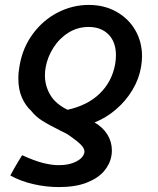

<svg xmlns="http://www.w3.org/2000/svg" viewBox="-20 -581 640 780"><path d="M557 -352.5Q557 -332 553 -309Q545 -260.5 518.2 -215.8Q491.5 -171 451.2 -136.5Q411 -102 364 -83.5Q398 -64 416.2 -34.5Q434.5 -5 434.5 30Q434.5 42.5 432.5 52.5Q426.5 86.5 402 115Q377.5 143.5 331.8 161.2Q286 179 219.5 179Q168 179 116.2 167.2Q64.5 155.5 22 132Q35.5 106 54.5 74.5L70 49.5Q119 72 154.5 81Q190 90 219 90Q261.5 90 290.2 75Q319 60 323 37.5Q324.5 22.5 307.5 5.8Q290.5 -11 252 -37L226 -50Q178.5 -73.5 151.2 -90.8Q124 -108 106 -131.5Q83 -152.5 68.8 -185.2Q54.5 -218 54.5 -262Q54.5 -287.5 59.5 -314Q72 -387.5 113.8 -443.8Q155.5 -500 215.2 -530.5Q275 -561 340.5 -561Q404 -561 453.2 -533.2Q502.5 -505.5 529.8 -458Q557 -410.5 557 -352.5ZM165.5 -307.5Q162.5 -292 162.5 -275Q162.5 -232.5 184 -195.8Q205.5 -159 254.5 -135Q336 -153 385.5 -201.2Q435 -249.5 448 -321Q451 -340 451 -356.5Q451 -410.5 420.8 -441Q390.5 -471.5 340 -471.5Q295 -471.5 258 -448.2Q221 -425 197 -387.2Q173 -349.5 165.5 -307.5Z"/></svg>

Font: JuliaMono SemiBoldItalic
Style: Regular
Weight: 600
Italic angle: -9°
Monospace: yes
Designer: cormullion
Foundry: corm
Version: Version 0.049; ttfautohint (v1.8.4)